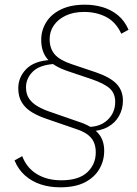

<svg xmlns="http://www.w3.org/2000/svg" viewBox="-20 -690 586 820"><path d="M237 110Q192 110 154 97.5Q116 85 87 59.5Q58 34 42 -5L75 -23Q94 27 137.5 53.5Q181 80 242 80Q316 80 352.5 46Q389 12 389 -39Q389 -79 368 -102.5Q347 -126 305 -139L180 -182Q144 -194 116.5 -210.5Q89 -227 73.5 -252Q58 -277 58 -313Q58 -360 92 -395Q126 -430 197 -434L214 -417Q149 -413 120 -384Q91 -355 91 -317Q91 -288 104.5 -268.5Q118 -249 141.5 -235.5Q165 -222 195 -212L316 -170Q369 -153 397 -123.5Q425 -94 425 -46Q425 -3 404 32.5Q383 68 342 89Q301 110 237 110ZM362 -129 349 -148Q405 -146 438.5 -177Q472 -208 472 -255Q472 -291 449 -312Q426 -333 371 -352L270 -386Q210 -406 183 -437.5Q156 -469 156 -520Q156 -560 177 -594.5Q198 -629 240 -649.5Q282 -670 343 -670Q382 -670 418 -659.5Q454 -649 483 -625.5Q512 -602 529 -563L498 -546Q475 -596 433.5 -617.5Q392 -639 339 -639Q293 -639 260 -623Q227 -607 209.5 -581Q192 -555 192 -523Q192 -483 213.5 -458Q235 -433 286 -416L390 -381Q451 -360 478 -331.5Q505 -303 505 -260Q505 -225 488.5 -195Q472 -165 440 -147.5Q408 -130 362 -129Z"/></svg>

Font: Kantumruy Pro ExtraLight
Style: Italic
Weight: 250
Italic angle: -13°
Version: Version 1.002